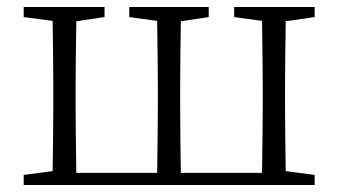

<svg xmlns="http://www.w3.org/2000/svg" viewBox="-20 -531 971 551"><path d="M883 0V-29L800 -40C799 -113 798 -176 798 -227V-284C798 -335 799 -397 800 -470L883 -482V-511H652V-482L732 -471C733 -398 734 -335 734 -284V-227C734 -172 733 -108 732 -35H499C498 -108 497 -172 497 -227V-284C497 -335 498 -397 499 -470L579 -482V-511H351V-482L431 -471C432 -398 433 -335 433 -284V-227C433 -172 432 -108 431 -35H199C198 -108 197 -172 197 -227V-284C197 -335 198 -397 199 -470L280 -482V-511H48V-482L131 -471C132 -398 133 -335 133 -284V-227C133 -176 132 -113 131 -40L48 -29V0Z"/></svg>

Font: AllPunType Light
Style: Regular
Weight: 300
Version: 1.0